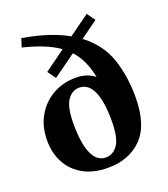

<svg xmlns="http://www.w3.org/2000/svg" viewBox="-134 -809 804 919"><g transform="rotate(-20 268.0 -350.0)"><path d="M259.5 13Q188 13 136.2 -15Q84.5 -43 56.8 -93.2Q29 -143.5 29 -209.5Q29 -278.5 59 -331.8Q89 -385 141.5 -415.2Q194 -445.5 260.5 -445.5Q317 -445.5 355.5 -414.5Q338.5 -505.5 288 -560L172 -476.5L142 -518L248.5 -595Q215 -619 170 -637.2Q125 -655.5 67 -669.5L80.5 -712.5Q152 -700.5 208.8 -681.8Q265.5 -663 309 -638.5L414.5 -714.5L444 -673L355 -608.5Q437 -546.5 467.5 -458Q498 -369.5 498 -262Q498 -119.5 433 -53.2Q368 13 259.5 13ZM266.5 -37Q304 -37 328 -72Q352 -107 352 -194Q352 -293 328.5 -344Q305 -395 260 -395Q222.5 -395 198.8 -360.2Q175 -325.5 175 -238.5Q175 -139.5 198.5 -88.2Q222 -37 266.5 -37Z"/></g></svg>

Font: Newsreader Text
Style: Bold
Weight: 700
Designer: Hugues Gentile
Foundry: Production Type
Version: Version 1.001